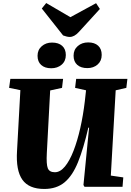

<svg xmlns="http://www.w3.org/2000/svg" viewBox="-20 -1229 862 1263"><path d="M709 -74 791 -62 786 0H536L529 -12L566 -389H561Q529 -251 493 -162Q457 -73 404.5 -29.5Q352 14 271 14Q170 14 127 -47Q84 -108 92 -236L114 -636L40 -651L48 -710H395L388 -651L310 -634L288 -222Q284 -148 294.5 -122Q305 -96 341 -96Q376 -96 407 -133.5Q438 -171 463.5 -236.5Q489 -302 508 -386Q527 -470 538 -563L546 -635L474 -651L481 -710H818L811 -651L741 -635ZM464 -863Q464 -902 491.5 -926Q519 -950 560 -950Q602 -950 625.5 -928.5Q649 -907 649 -868Q649 -828 622 -804.5Q595 -781 555 -781Q512 -781 488 -802.5Q464 -824 464 -863ZM227 -862Q227 -901 254.5 -925Q282 -949 322 -949Q365 -949 389 -927.5Q413 -906 413 -867Q413 -827 385.5 -803.5Q358 -780 317 -780Q275 -780 251 -801.5Q227 -823 227 -862ZM255 -1173 284 -1209 443 -1116 612 -1208 637 -1170 499 -1019Q469 -986 439 -986Q428 -986 417 -989Q406 -992 395 -996Z"/></svg>

Font: Literata 36pt ExtraBold
Style: Italic
Weight: 800
Italic angle: -2°
Designer: Latin by Veronika Burian and Jose Scaglione. Greek by Irene Vlachou. Cyrillic by Vera Evstafieva
Foundry: TypeTogether
Version: Version 3.002